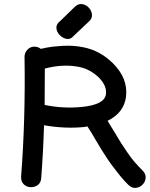

<svg xmlns="http://www.w3.org/2000/svg" viewBox="-20 -931 748 955"><path d="M619 -11Q637 6 656.5 3.5Q676 1 689.5 -13Q703 -27 704.5 -46.5Q706 -66 689 -83Q669 -103 650.5 -124Q632 -145 612 -175L582 -220L547 -278L515 -330Q597 -370 607 -451Q617 -542 541 -617Q477 -680 394 -696Q346 -706 291 -703L243 -699Q212 -695 183 -688Q169 -699 151 -699Q131 -699 116.5 -684Q102 -669 102 -648Q107 -338 85 -53Q84 -28 98 -14.5Q112 -1 131.5 0Q151 1 167 -10Q183 -21 185 -45Q195 -174 199 -308Q301 -290 396 -299Q406 -300 415 -302Q434 -273 458.5 -230.5Q483 -188 507 -152Q519 -133 537.5 -108Q556 -83 577 -57Q598 -31 619 -11ZM386 -399Q294 -390 202 -409Q203 -499 203 -590Q294 -614 374 -598Q428 -587 471 -546Q512 -505 507 -463Q501 -410 386 -399ZM346 -752 421 -823Q439 -838 437.5 -857.5Q436 -877 422.5 -892Q409 -907 389.5 -910.5Q370 -914 352 -897L280 -827Q259 -811 260.5 -791.5Q262 -772 277 -756.5Q292 -741 311.5 -737.5Q331 -734 346 -752Z"/></svg>

Font: Balsamiq Sans
Style: Regular
Weight: 400
Designer: Michael Angeles
Foundry: Balsamiq SRL
Version: Version 1.020; ttfautohint (v1.8.4.7-5d5b);gftools[0.9.26]